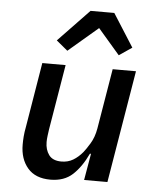

<svg xmlns="http://www.w3.org/2000/svg" viewBox="-55 -819 709 878"><g transform="rotate(5 300.0 -380.5)"><path d="M434 -773 530 -622 471 -582 371 -698 235 -582 183 -625 325 -773ZM384 -122H379Q350 -60 311 -24Q272 12 209 12Q140 12 104.5 -29.5Q69 -71 69 -137Q69 -155 70.5 -174.5Q72 -194 77 -220L126 -516H233L183 -216Q181 -202 179 -186.5Q177 -171 177 -158Q177 -123 194.5 -99Q212 -75 252 -75Q282 -75 305.5 -89Q329 -103 349 -127Q359 -139 377.5 -169Q396 -199 403 -240L449 -516H556L470 0H363Z"/></g></svg>

Font: IBM Plex Mono Medm
Style: Italic
Weight: 500
Italic angle: -9°
Monospace: yes
Designer: Mike Abbink, Paul van der Laan, Pieter van Rosmalen
Foundry: Bold Monday
Version: Version 2.3